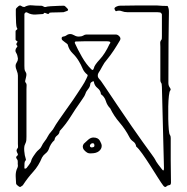

<svg xmlns="http://www.w3.org/2000/svg" viewBox="-20 -720 719 740"><path d="M584 -699Q595 -698 605.5 -697.5Q616 -697 626 -697Q631 -688 631 -676Q631 -674 631 -667Q631 -660 630.5 -634.5Q630 -609 629.5 -554Q629 -499 629 -400Q629 -390 634.5 -382.5Q640 -375 636 -371Q633 -368 631 -351Q629 -334 628.5 -310Q628 -286 628.5 -262Q629 -238 630.5 -220.5Q632 -203 635 -200Q638 -196 638 -188Q638 -146 638 -102.5Q638 -59 639 -17Q639 -7 632.5 -6.5Q626 -6 622 -2Q618 2 614.5 0Q611 -2 609 -5Q602 -14 588.5 -35.5Q575 -57 559 -82Q543 -107 528.5 -127.5Q514 -148 505 -155Q503 -168 493.5 -174.5Q484 -181 479 -191Q463 -222 441 -247.5Q419 -273 405 -302Q393 -314 388 -330.5Q383 -347 369 -357Q368 -371 356 -380.5Q344 -390 342 -404Q342 -409 335 -405Q328 -401 328 -396Q327 -385 319.5 -376.5Q312 -368 309 -358Q306 -350 300.5 -342.5Q295 -335 290 -327Q270 -299 252 -270Q234 -241 210 -215Q209 -204 200 -197.5Q191 -191 190 -180Q182 -173 176.5 -164Q171 -155 168 -145Q164 -135 155.5 -128.5Q147 -122 142 -113Q129 -81 108 -58Q87 -35 70 -9Q69 -6 66 -4.5Q63 -3 61 -1Q58 2 53 -1Q50 -3 46 -6.5Q42 -10 42 -13Q41 -26 40.5 -40Q40 -54 44 -66Q46 -70 47.5 -74Q49 -78 49 -82Q48 -88 48.5 -95Q49 -102 46 -106Q39 -114 45 -118.5Q51 -123 48 -128Q45 -133 44 -138Q43 -143 48 -149Q50 -151 49.5 -156Q49 -161 49 -165V-429Q49 -437 44.5 -448Q40 -459 40 -466Q40 -473 44.5 -479.5Q49 -486 49 -493V-495Q48 -500 47 -505Q46 -510 43 -515Q35 -526 45 -538Q49 -542 45 -545Q41 -549 45 -555Q50 -560 45 -562Q40 -564 40 -568V-599Q40 -603 44.5 -605.5Q49 -608 45 -613Q43 -616 42 -631.5Q41 -647 41 -663.5Q41 -680 41 -683Q41 -687 44.5 -690Q48 -693 51 -696Q57 -701 62 -697Q67 -693 74 -693Q88 -701 102.5 -699.5Q117 -698 130 -698H138Q143 -698 147.5 -695Q152 -692 156 -693Q160 -695 175.5 -696Q191 -697 206.5 -697.5Q222 -698 226 -698Q229 -698 232.5 -694.5Q236 -691 239 -688Q246 -681 239 -678Q232 -675 225 -673Q221 -673 209.5 -672.5Q198 -672 187 -672Q176 -672 171 -671Q168 -665 163.5 -666.5Q159 -668 154.5 -670Q150 -672 147 -666Q134 -665 117 -664Q100 -663 86 -671Q82 -674 78 -671.5Q74 -669 74 -665V-466Q74 -460 74.5 -454Q75 -448 79 -442Q84 -436 80 -421Q76 -406 77 -404Q83 -398 82.5 -391Q82 -384 82 -376V-193Q82 -186 81.5 -179.5Q81 -173 77 -165Q72 -156 73.5 -138Q75 -120 79 -109Q81 -103 79 -102Q75 -98 74.5 -91.5Q74 -85 74 -74Q74 -69 77.5 -70Q81 -71 82 -72Q94 -87 97 -92.5Q100 -98 100.5 -101Q101 -104 104 -110Q107 -116 118 -131Q123 -138 130 -143.5Q137 -149 140 -156Q145 -167 152 -175.5Q159 -184 164 -194Q169 -204 177 -212.5Q185 -221 190 -231Q193 -237 205 -254.5Q217 -272 233 -294.5Q249 -317 262 -335.5Q275 -354 279 -361Q288 -375 297 -388.5Q306 -402 313 -417Q315 -422 317 -426Q319 -430 317 -432Q304 -442 298 -456.5Q292 -471 284 -484Q274 -501 260 -514.5Q246 -528 241 -548Q241 -550 230 -557.5Q219 -565 218 -569Q216 -578 223.5 -579Q231 -580 235 -583Q249 -594 266 -584Q274 -579 284 -579Q294 -579 301 -583Q304 -585 307 -586Q310 -587 313 -587H426Q434 -587 440.5 -579.5Q447 -572 442 -564Q431 -545 418.5 -526Q406 -507 392 -490Q382 -479 374.5 -464.5Q367 -450 359 -438Q353 -425 363 -415Q367 -412 385.5 -384Q404 -356 431.5 -315.5Q459 -275 487 -234Q509 -202 529.5 -173.5Q550 -145 563.5 -126.5Q577 -108 578 -105Q581 -98 589.5 -86.5Q598 -75 603 -69Q612 -56 612 -72L604 -385L603 -397Q598 -404 598 -411Q598 -418 598 -425V-540Q598 -548 597.5 -554.5Q597 -561 603 -568Q604 -569 604 -582.5Q604 -596 604 -614Q604 -632 604 -646.5Q604 -661 604 -664Q604 -666 601.5 -669Q599 -672 597 -672Q592 -673 586.5 -673Q581 -673 576 -673H471Q459 -673 449 -677Q439 -681 428 -677Q426 -676 423.5 -680.5Q421 -685 421 -686Q421 -691 428.5 -694.5Q436 -698 441 -698Q477 -699 512.5 -699Q548 -699 584 -699ZM391 -561Q376 -561 353.5 -561Q331 -561 309 -561Q287 -561 271 -560Q270 -560 269 -558Q268 -556 268 -555Q279 -530 296 -500.5Q313 -471 332 -453Q339 -446 342 -458Q344 -469 364.5 -491Q385 -513 402 -550Q412 -561 391 -561ZM340 -190Q358 -190 365 -177.5Q372 -165 372 -158Q372 -146 361.5 -137.5Q351 -129 332 -129Q322 -128 315.5 -132Q309 -136 303 -143Q295 -155 303 -166Q311 -174 320.5 -182Q330 -190 340 -190ZM337 -168Q331 -168 327 -161Q326 -160 327 -155Q331 -151 334 -152Q344 -152 344 -159Q344 -161 343 -164.5Q342 -168 337 -168Z"/></svg>

Font: Sankofa Display
Style: Regular
Weight: 400
Designer: Batsirai Madzonga
Foundry: Batsirai Madzonga
Version: Version 1.000; ttfautohint (v1.8.4.7-5d5b)